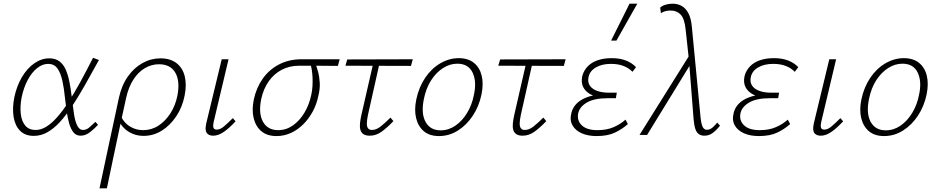

<svg xmlns="http://www.w3.org/2000/svg" viewBox="-20 -731 5084 1040"><path d="M163 5Q116 5 88.5 -23Q61 -51 53.5 -99Q46 -147 58 -206Q71 -267 99.5 -314.5Q128 -362 166.5 -388.5Q205 -415 247 -415Q280 -415 301.5 -399Q323 -383 335.5 -355Q348 -327 355.5 -290Q363 -253 368 -211Q374 -164 379.5 -122Q385 -80 397 -53.5Q409 -27 430 -27Q448 -27 464 -41Q480 -55 497 -71L511 -55Q492 -34 467.5 -15Q443 4 417 4Q392 4 377.5 -14.5Q363 -33 354.5 -63Q346 -93 341 -129Q336 -165 332 -200Q327 -253 317.5 -295Q308 -337 290.5 -361Q273 -385 241 -385Q210 -385 181 -362Q152 -339 130 -297.5Q108 -256 97 -203Q88 -154 92.5 -114Q97 -74 117 -50.5Q137 -27 173 -27Q202 -27 230.5 -44.5Q259 -62 288.5 -95Q318 -128 349 -175.5Q380 -223 413.5 -284Q447 -345 484 -418L516 -406Q475 -332 439.5 -269Q404 -206 370 -155Q336 -104 303 -68.5Q270 -33 235.5 -14Q201 5 163 5Z M519 289Q533 226 545 167.5Q557 109 570 50Q583 -9 596 -70.5Q609 -132 624 -201Q639 -269 672.5 -316.5Q706 -364 752 -389.5Q798 -415 849 -415Q902 -415 935.5 -389.5Q969 -364 980.5 -318.5Q992 -273 980 -213Q968 -151 935 -101.5Q902 -52 856.5 -23.5Q811 5 758 5Q727 5 700.5 -5.5Q674 -16 654 -35Q634 -54 623 -80L636 -99Q654 -63 686 -44.5Q718 -26 755 -26Q801 -26 838.5 -50.5Q876 -75 903 -117Q930 -159 941 -213Q956 -292 929.5 -337.5Q903 -383 841 -383Q801 -383 765 -362Q729 -341 702.5 -300Q676 -259 663 -200Q657 -171 651.5 -147Q646 -123 639.5 -92.5Q633 -62 623 -15Q613 32 597.5 105Q582 178 559 289Z M1135 4Q1119 4 1108 -3Q1097 -10 1094.5 -25Q1092 -40 1097 -62L1181 -410H1218L1137 -69Q1133 -51 1136 -40Q1139 -29 1154 -29Q1173 -29 1193.5 -46.5Q1214 -64 1241 -91L1256 -74Q1223 -38 1193 -17Q1163 4 1135 4Z M1478 6Q1427 6 1396 -20Q1365 -46 1354 -91Q1343 -136 1355 -193Q1369 -257 1403.5 -305.5Q1438 -354 1490.5 -381.5Q1543 -409 1608 -410H1820L1810 -374Q1748 -375 1692 -375Q1636 -375 1600 -375Q1548 -375 1506 -353Q1464 -331 1435.5 -290.5Q1407 -250 1395 -195Q1379 -117 1404.5 -71.5Q1430 -26 1487 -26Q1530 -26 1566.5 -51.5Q1603 -77 1629 -120.5Q1655 -164 1666 -217Q1671 -239 1672.5 -263Q1674 -287 1673 -309.5Q1672 -332 1669 -352Q1666 -372 1660 -386L1686 -393Q1695 -371 1702.5 -343.5Q1710 -316 1712 -283Q1714 -250 1704 -210Q1695 -166 1674 -127Q1653 -88 1623 -58Q1593 -28 1556 -11Q1519 6 1478 6Z M1983 4Q1961 4 1948.5 -4.5Q1936 -13 1932 -28Q1928 -43 1930 -63Q1932 -83 1937 -106L2006 -407H2040L1973 -108Q1967 -79 1967 -61.5Q1967 -44 1974 -35.5Q1981 -27 1994 -27Q2018 -27 2042 -46Q2066 -65 2095 -94L2111 -75Q2078 -40 2047.5 -18Q2017 4 1983 4ZM1851 -375 1861 -409 2216 -410 2206 -374Z M2358 6Q2307 6 2276 -20Q2245 -46 2234 -91Q2223 -136 2235 -193Q2249 -259 2283 -309.5Q2317 -360 2365 -388Q2413 -416 2465 -416Q2515 -416 2546.5 -391Q2578 -366 2589 -321.5Q2600 -277 2588 -219Q2575 -156 2541.5 -105Q2508 -54 2460.5 -24Q2413 6 2358 6ZM2367 -25Q2410 -25 2447 -50.5Q2484 -76 2510.5 -120Q2537 -164 2547 -217Q2563 -289 2540 -337.5Q2517 -386 2457 -386Q2417 -386 2380 -362.5Q2343 -339 2315.5 -296.5Q2288 -254 2276 -195Q2260 -117 2285 -71Q2310 -25 2367 -25Z M2811 4Q2789 4 2776.5 -4.5Q2764 -13 2760 -28Q2756 -43 2758 -63Q2760 -83 2765 -106L2834 -407H2868L2801 -108Q2795 -79 2795 -61.5Q2795 -44 2802 -35.5Q2809 -27 2822 -27Q2846 -27 2870 -46Q2894 -65 2923 -94L2939 -75Q2906 -40 2875.5 -18Q2845 4 2811 4ZM2679 -375 2689 -409 3044 -410 3034 -374Z M3211 6Q3165 6 3131 -9Q3097 -24 3081 -52Q3065 -80 3075 -119Q3087 -168 3137.5 -194.5Q3188 -221 3271 -221L3269 -200Q3223 -200 3189 -215Q3155 -230 3140.5 -256.5Q3126 -283 3134 -319Q3142 -349 3163 -371Q3184 -393 3217 -404.5Q3250 -416 3293 -416Q3338 -416 3371 -403Q3404 -390 3425 -367L3406 -342Q3387 -362 3358 -373.5Q3329 -385 3289 -385Q3241 -385 3208 -366Q3175 -347 3168 -314Q3162 -286 3175 -267Q3188 -248 3215 -238.5Q3242 -229 3277 -229H3321L3316 -199H3272Q3199 -199 3159.5 -176Q3120 -153 3112 -118Q3104 -78 3131.5 -52Q3159 -26 3216 -26Q3267 -26 3304.5 -42.5Q3342 -59 3368 -83L3381 -59Q3351 -32 3311.5 -13Q3272 6 3211 6ZM3290 -511 3390 -711H3432L3319 -511Z M3795 4Q3778 4 3765.5 -4.5Q3753 -13 3746.5 -32.5Q3740 -52 3737 -85L3712 -404L3694 -570Q3688 -630 3667 -652Q3646 -674 3612 -674Q3594 -674 3580.5 -669.5Q3567 -665 3560 -659L3556 -690Q3567 -700 3585 -705.5Q3603 -711 3623 -711Q3650 -711 3672 -699Q3694 -687 3709 -659Q3724 -631 3728 -581L3775 -92Q3779 -56 3787 -42Q3795 -28 3809 -28Q3826 -28 3840.5 -41Q3855 -54 3865 -67L3880 -50Q3859 -24 3839.5 -10Q3820 4 3795 4ZM3444 0 3717 -436 3727 -394 3485 0Z M4090 6Q4044 6 4010 -9Q3976 -24 3960 -52Q3944 -80 3954 -119Q3966 -168 4016.5 -194.5Q4067 -221 4150 -221L4148 -200Q4102 -200 4068 -215Q4034 -230 4019.5 -256.5Q4005 -283 4013 -319Q4021 -349 4042 -371Q4063 -393 4096 -404.5Q4129 -416 4172 -416Q4217 -416 4250 -403Q4283 -390 4304 -367L4285 -342Q4266 -362 4237 -373.5Q4208 -385 4168 -385Q4120 -385 4087 -366Q4054 -347 4047 -314Q4041 -286 4054 -267Q4067 -248 4094 -238.5Q4121 -229 4156 -229H4200L4195 -199H4151Q4078 -199 4038.5 -176Q3999 -153 3991 -118Q3983 -78 4010.5 -52Q4038 -26 4095 -26Q4146 -26 4183.5 -42.5Q4221 -59 4247 -83L4260 -59Q4230 -32 4190.5 -13Q4151 6 4090 6Z M4426 4Q4410 4 4399 -3Q4388 -10 4385.5 -25Q4383 -40 4388 -62L4472 -410H4509L4428 -69Q4424 -51 4427 -40Q4430 -29 4445 -29Q4464 -29 4484.5 -46.5Q4505 -64 4532 -91L4547 -74Q4514 -38 4484 -17Q4454 4 4426 4Z M4769 6Q4718 6 4687 -20Q4656 -46 4645 -91Q4634 -136 4646 -193Q4660 -259 4694 -309.5Q4728 -360 4776 -388Q4824 -416 4876 -416Q4926 -416 4957.5 -391Q4989 -366 5000 -321.5Q5011 -277 4999 -219Q4986 -156 4952.5 -105Q4919 -54 4871.5 -24Q4824 6 4769 6ZM4778 -25Q4821 -25 4858 -50.5Q4895 -76 4921.5 -120Q4948 -164 4958 -217Q4974 -289 4951 -337.5Q4928 -386 4868 -386Q4828 -386 4791 -362.5Q4754 -339 4726.5 -296.5Q4699 -254 4687 -195Q4671 -117 4696 -71Q4721 -25 4778 -25Z"/></svg>

Font: Ysabeau ExtraLight
Style: Italic
Weight: 250
Italic angle: -12°
Version: Version 2.000;gftools[0.9.27.dev2+g8671c4b]